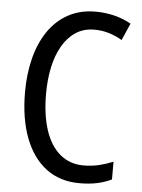

<svg xmlns="http://www.w3.org/2000/svg" viewBox="-53 -767 607 819"><g transform="rotate(5 251.0 -357.5)"><path d="M325 -648Q279 -648 245 -625.5Q211 -603 188 -563Q165 -523 154 -470.5Q143 -418 143 -357Q143 -268 164.5 -202.5Q186 -137 228 -102Q270 -67 328 -67Q364 -67 395 -74.5Q426 -82 455 -94V-18Q426 -4 393 3Q360 10 318 10Q234 10 175 -34.5Q116 -79 84.5 -161.5Q53 -244 53 -358Q53 -435 70 -502Q87 -569 121 -619Q155 -669 206 -697Q257 -725 323 -725Q365 -725 403.5 -715.5Q442 -706 476 -687L444 -614Q419 -629 389 -638.5Q359 -648 325 -648Z"/></g></svg>

Font: Noto Sans Khmer Condensed
Style: Regular
Weight: 400
Width: 3
Designer: Danh Hong and the Monotype Design Team
Foundry: Monotype Imaging Inc.
Version: Version 2.004